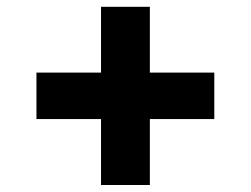

<svg xmlns="http://www.w3.org/2000/svg" viewBox="-20 -567 723 553"><path d="M271 -34.2V-547.4H411.6V-34.2ZM85 -224.1V-357.9H597.2V-224.1Z"/></svg>

Font: Inter 17pt ExtraBold
Style: Regular
Weight: 800
Version: Version 4.001;git-66647c0bb